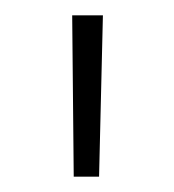

<svg xmlns="http://www.w3.org/2000/svg" viewBox="-20 -720 227 250"><path d="M76 -490 74 -700H114L109 -490Z"/></svg>

Font: Titillium Web
Style: Thin
Weight: 200
Version: Version 1.001;PS 57.000;hotconv 1.0.70;makeotf.lib2.5.55311